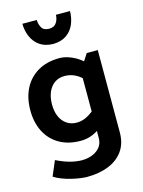

<svg xmlns="http://www.w3.org/2000/svg" viewBox="-142 -834 852 1146"><g transform="rotate(-15 284.0 -261.5)"><path d="M507 -485H439L377 -390V22Q377 70 340.5 97.5Q304 125 246 126Q209 125 172 115Q135 105 90 83L51 175Q71 188 98 198.5Q125 209 154 216Q183 223 208.5 226.5Q234 230 249 230Q326 230 384 206.5Q442 183 474.5 137Q507 91 507 23ZM404 -163Q369 -131 338.5 -115Q308 -99 274 -99Q239 -99 212.5 -117.5Q186 -136 172.5 -168Q159 -200 159 -241Q159 -284 172.5 -316.5Q186 -349 212 -368Q238 -387 275 -387Q308 -387 338.5 -372.5Q369 -358 405 -319L441 -407Q426 -430 398.5 -451Q371 -472 337.5 -485Q304 -498 273 -498Q195 -498 139.5 -465.5Q84 -433 54.5 -375.5Q25 -318 25 -241Q25 -165 54.5 -108Q84 -51 139 -19.5Q194 12 269 12Q304 12 334.5 1Q365 -10 392 -30.5Q419 -51 441 -78ZM320 -753Q320 -727 306 -705Q292 -683 260 -683Q227 -683 214.5 -705Q202 -727 202 -753H113Q113 -711 129 -673.5Q145 -636 177.5 -613Q210 -590 260 -589Q311 -590 343.5 -613Q376 -636 391.5 -673.5Q407 -711 407 -753Z"/></g></svg>

Font: Catamaran
Style: Bold
Weight: 700
Designer: Pria Ravichandran
Version: Version 2.000